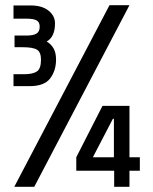

<svg xmlns="http://www.w3.org/2000/svg" viewBox="-20 -720 591 740"><path d="M35 0 402 -700H479L112 0ZM32 -434H73Q106 -434 122 -444.5Q138 -455 138 -490Q138 -519 122.5 -528.5Q107 -538 68 -538H36V-583H83Q108 -583 120.5 -590.5Q133 -598 133 -617Q133 -635 121 -641.5Q109 -648 83 -648H32V-699H98Q142 -699 167 -679Q192 -659 192 -630Q192 -578 160 -560Q178 -549 187 -532.5Q196 -516 196 -490Q196 -448 173.5 -418Q151 -388 94 -388H32ZM420 0V-62H274V-114L375 -312H479V-114H519V-62H479V0ZM338 -114H419V-262H415Z"/></svg>

Font: Homenaje
Style: Regular
Weight: 400
Designer: Constanza Artigas Preller, Agustina Mingote
Foundry: Constanza Artigas Preller, Agustina Mingote
Version: Version 1.100